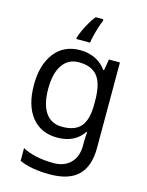

<svg xmlns="http://www.w3.org/2000/svg" viewBox="-144 -853 903 1180"><g transform="rotate(15 307.5 -263.0)"><path d="M275 -546Q328 -546 370.5 -526Q413 -506 443 -465H448L460 -536H530V9Q530 124 471.5 182Q413 240 290 240Q172 240 97 206V125Q176 167 295 167Q364 167 403.5 126.5Q443 86 443 16V-5Q443 -17 444 -39.5Q445 -62 446 -71H442Q388 10 276 10Q172 10 113.5 -63Q55 -136 55 -267Q55 -395 113.5 -470.5Q172 -546 275 -546ZM287 -472Q220 -472 183 -418.5Q146 -365 146 -266Q146 -167 182.5 -114.5Q219 -62 289 -62Q370 -62 407 -105.5Q444 -149 444 -246V-267Q444 -377 406 -424.5Q368 -472 287 -472ZM363 -754Q355 -737 346.5 -710.5Q338 -684 331 -656Q324 -628 321 -606H234V-615Q239 -633 251 -660Q263 -687 279.5 -715.5Q296 -744 314 -766H363Z"/></g></svg>

Font: Noto Sans Phoenician
Style: Regular
Weight: 400
Designer: Monotype Design Team
Foundry: Monotype Imaging Inc.
Version: Version 2.001; ttfautohint (v1.8.4.7-5d5b)